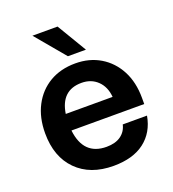

<svg xmlns="http://www.w3.org/2000/svg" viewBox="-132 -812 833 926"><g transform="rotate(-20 284.0 -349.0)"><path d="M139.5 -711H268.5L359 -559.5H266.5ZM36 -247.5Q36 -328 67.5 -388.2Q99 -448.5 155.5 -481.8Q212 -515 287.5 -515Q359.5 -515 415 -481.8Q470.5 -448.5 502 -388.8Q533.5 -329 533.5 -248.5V-217H160Q175 -85 293 -85Q338.5 -85 366.5 -105Q394.5 -125 402.5 -160H527Q512.5 -78 453 -32.5Q393.5 13 294 13Q174.5 13 105.2 -56.8Q36 -126.5 36 -247.5ZM283.5 -416.5Q179 -416.5 161.5 -301.5H402Q397.5 -354.5 365.2 -385.5Q333 -416.5 283.5 -416.5Z"/></g></svg>

Font: Overused Grotesk SemiBold
Style: Regular
Weight: 610
Version: Version 0.004